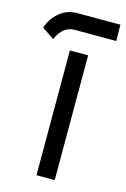

<svg xmlns="http://www.w3.org/2000/svg" viewBox="-151 -771 541 823"><g transform="rotate(15 120.0 -360.0)"><path d="M97.2 -555.4H178.2V-1.9H97.2ZM88.4 -718.3H277.8L278.8 -646H93.3Q42 -646 15.1 -584L-39.1 -620.6Q-23.9 -663.6 8.8 -690.9Q41.5 -718.3 88.4 -718.3Z"/></g></svg>

Font: Shabnam FD-WOL
Style: FD-WOL
Weight: 400
Foundry: DejaVu fonts team - Redesigned by Saber Rastikerdar - Based on Vazir font
Version: Version 5.0.1